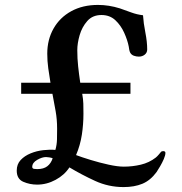

<svg xmlns="http://www.w3.org/2000/svg" viewBox="-20 -755 740 780"><path d="M194 -112Q190 -114 181 -115.5Q172 -117 167 -117Q151 -117 131 -105.5Q111 -94 111 -77Q111 -70 118.5 -69Q126 -68 131 -68Q157 -68 172 -79.5Q187 -91 194 -112ZM652 -134Q652 -124 645.5 -109Q639 -94 630.5 -79.5Q622 -65 616 -56Q591 -22 558.5 -8.5Q526 5 482 5Q421 5 366.5 -20Q312 -45 262 -75Q242 -44 206 -24.5Q170 -5 131 -5Q101 -5 74.5 -16.5Q48 -28 48 -62Q48 -88 64 -105Q80 -122 104.5 -132Q129 -142 156 -145Q183 -148 205 -146Q211 -167 211.5 -188.5Q212 -210 212 -232Q212 -270 206 -303.5Q200 -337 193 -374H66V-419H185Q180 -449 176 -478Q172 -507 172 -537Q172 -594 197.5 -639Q223 -684 269.5 -709.5Q316 -735 378 -735Q422 -735 467 -721Q490 -713 513 -704.5Q536 -696 561 -693Q563 -661 570.5 -623Q578 -585 578 -554Q578 -541 568 -533Q558 -525 544 -525Q534 -525 524 -528.5Q514 -532 509 -541Q506 -547 505 -553.5Q504 -560 503 -566Q498 -592 484.5 -622Q471 -652 448.5 -673Q426 -694 392 -694Q356 -694 334.5 -669.5Q313 -645 303.5 -612Q294 -579 294 -551Q294 -517 297.5 -485Q301 -453 306 -419H510V-374H314Q318 -352 318.5 -333.5Q319 -315 319 -293Q319 -250 312.5 -207.5Q306 -165 289 -125Q313 -116 349 -105Q385 -94 421.5 -86Q458 -78 483 -78Q518 -78 552 -86Q586 -94 613 -115Q619 -120 624.5 -126.5Q630 -133 635 -139Q639 -141 643 -141Q652 -141 652 -134Z"/></svg>

Font: Kaisei Tokumin ExtraBold
Style: Regular
Weight: 800
Designer: Font-Kai, 金井和夫
Foundry: KAZUO KANAI
Version: Version 5.003